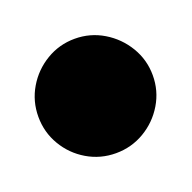

<svg xmlns="http://www.w3.org/2000/svg" viewBox="-87 -468 276 276"><g transform="rotate(-20 50.5 -330.5)"><path d="M-37.3 -330Q-37.3 -306.3 -25.5 -286.3Q-13.7 -266.3 6.3 -254.5Q26.3 -242.7 50 -242.7Q73.7 -242.7 93.7 -254.5Q113.7 -266.3 125.7 -286.3Q137.7 -306.3 137.7 -330Q137.7 -353.7 125.7 -373.7Q113.7 -393.7 93.7 -405.7Q73.7 -417.7 50 -417.7Q26.3 -417.7 6.3 -405.7Q-13.7 -393.7 -25.5 -373.7Q-37.3 -353.7 -37.3 -330Z"/></g></svg>

Font: Linefont Thin
Style: Regular
Weight: 100
Monospace: yes
Version: Version 3.002;gftools[0.9.33]